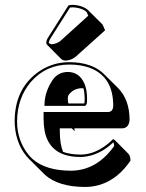

<svg xmlns="http://www.w3.org/2000/svg" viewBox="-20 -698 596 785"><path d="M259.8 -675.8Q266.1 -677.7 275.9 -678.2Q317.4 -676.8 341.3 -655.8Q341.3 -655.8 342.8 -653.8L399.4 -597.7L409.7 -574.2L289.6 -466.3Q270.5 -450.7 246.6 -450.2Q236.8 -450.7 228.5 -458.5L172.4 -515.1Q169.9 -518.6 168.9 -521Q169.4 -533.7 176.8 -544.9ZM441.9 -128.9Q445.8 -127.9 448.7 -126L504.9 -69.3Q513.2 -60.1 513.7 -41.5Q442.4 63 333 66.4Q329.1 66.4 326.7 66.4Q218.8 65.9 163.6 16.6L106.9 -40Q103.5 -43.5 101.1 -45.4Q46.9 -99.6 40.5 -186Q40 -194.8 40 -202.1Q40 -329.6 129.4 -398.4Q189 -443.8 263.2 -443.8Q356.9 -443.4 405.8 -394.5L462.4 -338.4Q509.3 -290.5 509.8 -209.5Q507.8 -174.8 480.5 -173.3H284.2Q285.2 -166.5 285.2 -161.6L273.4 -173.3H224.6V-157.2Q225.1 -108.4 237.8 -77.1Q266.6 -66.4 309.1 -65.9Q368.7 -65.9 425.8 -113.8Q434.6 -121.6 441.9 -128.9ZM321.3 -336.9Q316.9 -337.4 313.5 -337.4Q278.8 -335.9 259.8 -308.6Q254.9 -299.3 259.3 -274.9H324.2Q326.2 -276.9 326.2 -295.9Q325.7 -319.3 321.3 -336.9ZM443.4 -116.2Q387.7 -63 320.8 -56.6Q314 -56.2 309.1 -56.2Q183.6 -56.2 162.6 -162.1Q158.2 -186 158.2 -213.9V-230V-240.2H423.8Q442.4 -241.7 442.9 -266.1Q442.9 -383.3 349.1 -419.9Q312 -434.1 263.2 -434.1Q168 -434.1 106 -362.8Q50.8 -297.9 49.8 -202.1Q49.8 -122.1 98.1 -63.5Q106 -54.2 113.8 -47.4Q167 -0.5 270 0Q376 -1 446.8 -101.1Q446.3 -109.9 443.4 -116.2ZM161.6 -265.1 162.1 -275.4Q164.1 -324.2 194.8 -370.6Q217.3 -403.3 256.8 -403.8Q303.7 -403.8 324.7 -357.4Q335.9 -331.5 335.9 -295.9Q335.9 -275.9 334.5 -272.9Q332.5 -269.5 331.1 -268.1L328.1 -265.1ZM266.1 -667 185.5 -539.6Q180.2 -530.8 179.2 -522.5Q184.1 -518.6 189.9 -517.1Q210.4 -518.1 226.6 -530.3L340.8 -633.8L334.5 -648.4Q320.3 -663.1 286.6 -667.5Q280.8 -668 275.9 -668Q271 -667.5 266.1 -667Z"/></svg>

Font: Linux Biolinum Shadow O
Style: Bold
Weight: 700
Designer: Philipp H. Poll
Foundry: Philipp H. Poll
Version: Version 0.9.2